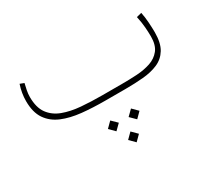

<svg xmlns="http://www.w3.org/2000/svg" viewBox="-106 -488 1057 946"><g transform="rotate(-30 422.5 -15.5)"><path d="M492.7 96.7 523.4 127.4 492.7 158.2 461.4 127.4ZM374.5 96.7 405.8 127.4 374.5 158.2 343.8 127.4ZM433.6 193.4 464.4 224.1 433.6 254.9 402.8 224.1ZM516.1 0H402.8Q332 0 270.5 -6.3Q209 -12.7 162.4 -32.2Q115.7 -51.8 89.4 -90.3Q63 -128.9 63 -192.9Q63 -237.8 78.1 -283.2L101.1 -274.4Q96.7 -256.3 93 -237.5Q89.4 -218.8 89.4 -201.2Q89.4 -141.1 114.5 -106.7Q139.6 -72.3 183.3 -55.9Q227.1 -39.6 283.7 -34.9Q340.3 -30.3 402.8 -30.3H516.6Q557.6 -30.3 599.6 -32.7Q641.6 -35.2 677 -46.9Q712.4 -58.6 733.9 -85.7Q755.4 -112.8 755.4 -161.6Q755.4 -183.1 753.2 -213.1Q751 -243.2 743.2 -278.8L772 -286.1Q777.8 -259.3 780 -225.6Q782.2 -191.9 782.2 -170.4Q782.2 -109.4 761 -74.7Q739.7 -40 702.9 -24.2Q666 -8.3 617.9 -4.2Q569.8 0 516.1 0Z"/></g></svg>

Font: Vazirmatn FD Thin
Style: Regular
Weight: 100
Designer: Saber Rastikerdar
Foundry: Saber Rastikerdar
Version: Version 33.003